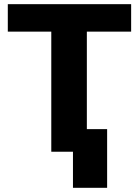

<svg xmlns="http://www.w3.org/2000/svg" viewBox="-20 -731 670 925"><path d="M611.8 -578.6H398.4V0H227.1V-578.6H17.6V-710.9H611.8ZM496.1 173.8H331.5V-108.9H496.1Z"/></svg>

Font: Sadagaat-English
Style: Regular
Weight: 900
Designer: Ahmed alsheikh
Foundry: Ahmed alsheikh Design
Version: Version 2.137;January 17, 2018;FontCreator 11.0.0.2408 64-bi